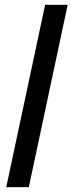

<svg xmlns="http://www.w3.org/2000/svg" viewBox="-20 -780 302 800"><path d="M6 0 168 -760H262L100 0Z"/></svg>

Font: Noto Sans Condensed Medium
Style: Italic
Weight: 500
Width: 3
Italic angle: -12°
Designer: Monotype Design Team
Foundry: Monotype Imaging Inc.
Version: Version 2.013; ttfautohint (v1.8.4.7-5d5b)